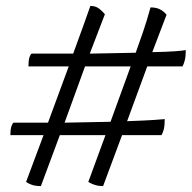

<svg xmlns="http://www.w3.org/2000/svg" viewBox="-20 -614 647 648"><path d="M118 14Q98 14 85.5 9Q73 4 68 0L127 -158H15Q15 -177 18.5 -187.5Q22 -198 26 -200H142L212 -390H76Q76 -411 79.5 -421Q83 -431 87 -433H227Q243 -476 259 -521Q275 -566 285 -594Q303 -594 315 -584.5Q327 -575 334 -566L283 -433L438 -436Q449 -466 462.5 -505.5Q476 -545 488 -589Q510 -589 523.5 -580.5Q537 -572 542 -564L494 -438Q543 -439 570.5 -441Q598 -443 607 -445Q607 -423 603.5 -410Q600 -397 596 -390H477L409 -205Q467 -207 497 -209Q527 -211 536 -212Q536 -189 532.5 -176.5Q529 -164 525 -158H392L328 14Q310 14 297 9Q284 4 278 0L336 -158H182ZM198 -200 353 -203 421 -390H267Z"/></svg>

Font: Texturina 72pt 72pt Light
Style: Italic
Weight: 300
Italic angle: -11°
Designer: Guillermo Torres Carreño
Foundry: Omnibus-Type
Version: Version 1.002; ttfautohint (v1.8.3)